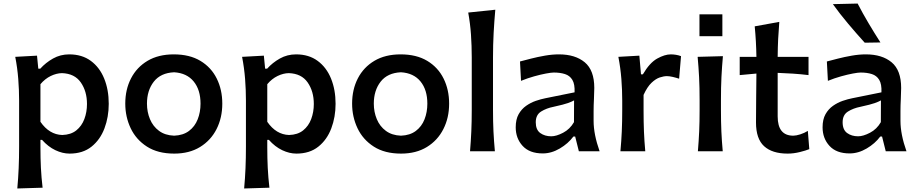

<svg xmlns="http://www.w3.org/2000/svg" viewBox="-20 -862 5225 1094"><path d="M78.6 211.9Q84 153.3 86.4 95.9Q88.9 38.6 88.9 -27.8V-289.1Q88.9 -349.6 84 -412.4Q79.1 -475.1 66.9 -538.1L190.9 -544.9L198.2 -470.7H209.5Q240.2 -504.9 282.2 -528.6Q324.2 -552.2 374.5 -552.2Q447.3 -552.2 497.6 -515.1Q547.9 -478 573.7 -414.3Q599.6 -350.6 599.6 -270.5Q599.6 -195.3 575.2 -130.6Q550.8 -65.9 501.5 -26.4Q452.1 13.2 376.5 13.2Q336.4 13.2 295.4 -6.3Q254.4 -25.9 219.7 -64.9H210.4V-22Q210.4 40 213.1 94.5Q215.8 148.9 222.7 207.5ZM334.5 -92.8Q383.8 -94.2 414.8 -119.1Q445.8 -144 460.7 -183.8Q475.6 -223.6 475.6 -269.5Q475.6 -341.8 440.4 -392.3Q405.3 -442.9 333 -445.3Q301.8 -444.8 269 -429Q236.3 -413.1 210.4 -382.3V-168Q260.7 -95.2 334.5 -92.8Z M972.7 13.2Q879.4 13.2 817.4 -26.6Q755.4 -66.4 724.6 -131.3Q693.8 -196.3 693.8 -271.5Q693.8 -352.1 726.6 -415.5Q759.3 -479 821 -515.6Q882.8 -552.2 970.2 -552.2Q1060.5 -552.2 1122.1 -515.1Q1183.6 -478 1215.1 -414.3Q1246.6 -350.6 1246.6 -271.5Q1246.6 -190.9 1213.9 -126.5Q1181.2 -62 1119.9 -24.4Q1058.6 13.2 972.7 13.2ZM972.2 -88.9Q1023.4 -90.8 1056.9 -116Q1090.3 -141.1 1106.4 -182.1Q1122.6 -223.1 1122.6 -271.5Q1122.6 -350.1 1083.5 -397.9Q1044.4 -445.8 972.2 -450.2Q895.5 -446.8 856.4 -396.7Q817.4 -346.7 817.4 -271.5Q817.4 -224.1 834.5 -183.1Q851.6 -142.1 886 -116.5Q920.4 -90.8 972.2 -88.9Z M1371.1 211.9Q1376.5 153.3 1378.9 95.9Q1381.3 38.6 1381.3 -27.8V-289.1Q1381.3 -349.6 1376.5 -412.4Q1371.6 -475.1 1359.4 -538.1L1483.4 -544.9L1490.7 -470.7H1502Q1532.7 -504.9 1574.7 -528.6Q1616.7 -552.2 1667 -552.2Q1739.7 -552.2 1790 -515.1Q1840.3 -478 1866.2 -414.3Q1892.1 -350.6 1892.1 -270.5Q1892.1 -195.3 1867.7 -130.6Q1843.3 -65.9 1793.9 -26.4Q1744.6 13.2 1668.9 13.2Q1628.9 13.2 1587.9 -6.3Q1546.9 -25.9 1512.2 -64.9H1502.9V-22Q1502.9 40 1505.6 94.5Q1508.3 148.9 1515.1 207.5ZM1627 -92.8Q1676.3 -94.2 1707.3 -119.1Q1738.3 -144 1753.2 -183.8Q1768.1 -223.6 1768.1 -269.5Q1768.1 -341.8 1732.9 -392.3Q1697.8 -442.9 1625.5 -445.3Q1594.2 -444.8 1561.5 -429Q1528.8 -413.1 1502.9 -382.3V-168Q1553.2 -95.2 1627 -92.8Z M2265.1 13.2Q2171.9 13.2 2109.9 -26.6Q2047.9 -66.4 2017.1 -131.3Q1986.3 -196.3 1986.3 -271.5Q1986.3 -352.1 2019 -415.5Q2051.8 -479 2113.5 -515.6Q2175.3 -552.2 2262.7 -552.2Q2353 -552.2 2414.6 -515.1Q2476.1 -478 2507.6 -414.3Q2539.1 -350.6 2539.1 -271.5Q2539.1 -190.9 2506.3 -126.5Q2473.6 -62 2412.4 -24.4Q2351.1 13.2 2265.1 13.2ZM2264.6 -88.9Q2315.9 -90.8 2349.4 -116Q2382.8 -141.1 2398.9 -182.1Q2415 -223.1 2415 -271.5Q2415 -350.1 2376 -397.9Q2336.9 -445.8 2264.6 -450.2Q2188 -446.8 2148.9 -396.7Q2109.9 -346.7 2109.9 -271.5Q2109.9 -224.1 2127 -183.1Q2144 -142.1 2178.5 -116.5Q2212.9 -90.8 2264.6 -88.9Z M2658.2 0Q2663.1 -58.6 2665.5 -113.5Q2668 -168.5 2668 -235.4V-534.2Q2668 -601.1 2663.6 -664.6Q2659.2 -728 2647.9 -790.5L2802.2 -806.6Q2796.4 -741.7 2792.7 -674.3Q2789.1 -606.9 2789.1 -534.2V-235.4Q2789.1 -168.5 2791.7 -113.5Q2794.4 -58.6 2799.8 0Z M3072.8 12.2Q2997.1 12.2 2957.8 -30.8Q2918.5 -73.7 2918.5 -136.7Q2918.5 -181.6 2935.1 -211.2Q2951.7 -240.7 2977.8 -259Q3003.9 -277.3 3033.2 -287.4Q3062.5 -297.4 3087.4 -302.2L3253.9 -335.9Q3255.9 -382.8 3241.2 -407Q3226.6 -431.2 3199.2 -439.9Q3171.9 -448.7 3135.3 -448.7Q3121.1 -448.7 3091.1 -443.1Q3061 -437.5 3023.4 -427Q2985.8 -416.5 2948.7 -401.4L2942.9 -511.7Q2968.8 -518.6 3005.9 -528.1Q3043 -537.6 3084.7 -544.9Q3126.5 -552.2 3165 -552.2Q3257.3 -552.2 3311.8 -507.1Q3366.2 -461.9 3366.2 -360.8Q3366.2 -335.9 3364.3 -298.6Q3362.3 -261.2 3362.3 -228.5V-172.9Q3362.3 -96.7 3396.5 0H3278.3L3257.3 -84H3247.1Q3217.3 -43.9 3169.7 -15.9Q3122.1 12.2 3072.8 12.2ZM3121.1 -85.4Q3149.9 -85.4 3188.7 -105.7Q3227.5 -126 3250.5 -166L3251 -290Q3239.3 -283.2 3216.6 -274.9Q3193.8 -266.6 3133.8 -253.4Q3093.8 -245.6 3063.2 -226.6Q3032.7 -207.5 3032.7 -165.5Q3032.7 -122.6 3058.3 -104Q3084 -85.4 3121.1 -85.4Z M3515.1 0Q3520.5 -58.6 3522.9 -113.5Q3525.4 -168.5 3525.4 -235.4V-289.1Q3525.4 -349.6 3520.5 -412.4Q3515.6 -475.1 3503.4 -538.1L3623 -544.9L3632.3 -438.5H3643.1Q3681.6 -504.4 3724.6 -528.3Q3767.6 -552.2 3802.2 -552.2Q3815.9 -552.2 3831.3 -549.8Q3846.7 -547.4 3860.4 -542L3849.6 -413.6Q3832 -419.4 3813 -423.8Q3793.9 -428.2 3779.8 -428.2Q3762.2 -428.2 3739.3 -420.7Q3716.3 -413.1 3692.1 -390.1Q3668 -367.2 3647 -321.3V-229.5Q3647 -167 3649.2 -112.8Q3651.4 -58.6 3656.7 0Z M3965.5 -780.3H4096V-655.7H3965.5ZM3956.5 0Q3961.4 -58.6 3963.9 -113.5Q3966.3 -168.5 3966.3 -235.4V-289.1Q3966.3 -364.7 3963.4 -422.1Q3960.4 -479.5 3955.1 -538.1L4099.1 -542Q4093.8 -482.4 4090.8 -424.3Q4087.9 -366.2 4087.9 -289.1V-235.4Q4087.9 -168.5 4090.3 -113.5Q4092.8 -58.6 4098.1 0Z M4467.8 13.2Q4379.9 13.2 4333.7 -29.1Q4287.6 -71.3 4287.6 -164.1Q4287.6 -236.3 4288.6 -307.1Q4289.6 -377.9 4290 -442.9L4194.8 -434.1V-538.1H4290Q4288.6 -627 4280.3 -711.9L4420.4 -737.3Q4416 -683.6 4413.8 -638.4Q4411.6 -593.3 4411.1 -538.1H4586.9V-434.1Q4543 -439.5 4498.5 -442.4Q4454.1 -445.3 4411.1 -446.8V-198.7Q4411.1 -88.9 4500 -88.9Q4516.1 -88.9 4539.8 -96.4Q4563.5 -104 4583 -116.2L4591.3 -12.2Q4572.8 -4.4 4537.4 4.4Q4502 13.2 4467.8 13.2Z M4821.3 12.2Q4745.6 12.2 4706.3 -30.8Q4667 -73.7 4667 -136.7Q4667 -181.6 4683.6 -211.2Q4700.2 -240.7 4726.3 -259Q4752.4 -277.3 4781.7 -287.4Q4811 -297.4 4835.9 -302.2L5002.4 -335.9Q5004.4 -382.8 4989.7 -407Q4975.1 -431.2 4947.8 -439.9Q4920.4 -448.7 4883.8 -448.7Q4869.6 -448.7 4839.6 -443.1Q4809.6 -437.5 4772 -427Q4734.4 -416.5 4697.3 -401.4L4691.4 -511.7Q4717.3 -518.6 4754.4 -528.1Q4791.5 -537.6 4833.3 -544.9Q4875 -552.2 4913.6 -552.2Q5005.9 -552.2 5060.3 -507.1Q5114.7 -461.9 5114.7 -360.8Q5114.7 -335.9 5112.8 -298.6Q5110.8 -261.2 5110.8 -228.5V-172.9Q5110.8 -96.7 5145 0H5026.9L5005.9 -84H4995.6Q4965.8 -43.9 4918.2 -15.9Q4870.6 12.2 4821.3 12.2ZM4869.6 -85.4Q4898.4 -85.4 4937.3 -105.7Q4976.1 -126 4999 -166L4999.5 -290Q4987.8 -283.2 4965.1 -274.9Q4942.4 -266.6 4882.3 -253.4Q4842.3 -245.6 4811.8 -226.6Q4781.2 -207.5 4781.2 -165.5Q4781.2 -122.6 4806.9 -104Q4832.5 -85.4 4869.6 -85.4ZM4907.2 -618.7Q4858.4 -672.4 4812.3 -727.3Q4766.1 -782.2 4725.6 -838.4L4866.7 -841.8Q4895.5 -786.1 4928.2 -731Q4960.9 -675.8 4996.6 -620.1Z"/></svg>

Font: Pinar-DS3-FD SemiBold
Style: Regular
Weight: 600
Designer: Amin Abedi
Version: Version 3.000